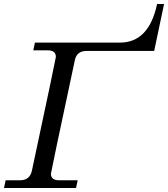

<svg xmlns="http://www.w3.org/2000/svg" viewBox="-47 -947 846 967"><path d="M335.9 0H-26.9L-18.6 -39.1H54.7Q103.5 -39.1 113.8 -87.9Q234.4 -652.8 234.4 -660.2Q234.4 -693.4 193.8 -693.4H120.6L128.9 -732.4H556.6Q703.1 -732.4 744.1 -926.8H779.3L729.5 -690.4H388.7Q339.8 -690.4 330.1 -644.5Q209.5 -79.6 209.5 -72.3Q209.5 -39.1 250 -39.1H344.2Z"/></svg>

Font: Munson
Style: Italic
Weight: 400
Italic angle: -12°
Designer: Paul James MIller
Foundry: High-Logic / Made with FontCreator
Version: Version 2.10;May 5, 2019;FontCreator 11.5.0.2430 64-bit